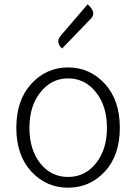

<svg xmlns="http://www.w3.org/2000/svg" viewBox="-20 -861 634 894"><path d="M126 -62Q56 -138 56 -266Q56 -395 126 -471Q196 -547 297 -547Q398 -547 468 -471Q538 -395 538 -266Q538 -138 468 -62Q398 13 297 13Q196 13 126 -62ZM427 -431Q376 -496 297 -496Q219 -496 168 -431Q117 -367 117 -266Q117 -165 167 -101Q218 -37 297 -37Q376 -37 427 -101Q478 -165 478 -266Q478 -367 427 -431ZM269 -635Q237 -665 263 -695L388 -841Q431 -803 404 -775Z"/></svg>

Font: Swei Half Moon CJK SC
Style: Light
Weight: 300
Version: Version 2.071